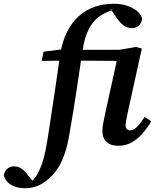

<svg xmlns="http://www.w3.org/2000/svg" viewBox="-183 -759 828 1018"><path d="M-49 239Q-83 239 -107 229.5Q-131 220 -144.5 204.5Q-158 189 -163 170Q-159 150 -145 136.5Q-131 123 -109 123Q-92 123 -79.5 129Q-67 135 -55 146.5Q-43 158 -29 177L-7 204L-24 202H-7L-15 204Q-4 192 6.5 178Q17 164 26 143Q35 124 43 99Q51 74 58 40Q65 6 72 -39Q89 -146 104.5 -253.5Q120 -361 136 -469Q147 -539 172.5 -590Q198 -641 235.5 -674Q273 -707 319.5 -723Q366 -739 419 -739Q461 -739 493 -728Q525 -717 545.5 -699Q566 -681 571 -659Q567 -636 552.5 -623Q538 -610 516 -610Q491 -610 473 -623.5Q455 -637 436 -663L406 -708L423 -710H400L411 -704Q370 -692 339 -668.5Q308 -645 287 -603Q266 -561 255 -494Q239 -387 222 -274Q205 -161 186 -54Q177 2 164 43.5Q151 85 134 115.5Q117 146 95 170Q76 190 53.5 206Q31 222 5 230.5Q-21 239 -49 239ZM444 14Q404 14 382 -6.5Q360 -27 360 -63Q360 -84 364.5 -107.5Q369 -131 375 -159L436 -436L174 -438L38 -436L48 -485L175 -501V-495H450L537 -510L569 -502L494 -161Q490 -139 486.5 -122Q483 -105 483 -94Q483 -82 489.5 -75Q496 -68 507 -68Q524 -68 541 -84Q558 -100 584 -139L619 -116Q598 -80 572 -50.5Q546 -21 514.5 -3.5Q483 14 444 14Z"/></svg>

Font: Source Serif 4 SemiBold
Style: Italic
Weight: 600
Italic angle: -12°
Designer: Frank Grießhammer
Foundry: Adobe Systems Incorporated
Version: Version 4.004;hotconv 1.0.116;makeotfexe 2.5.65601